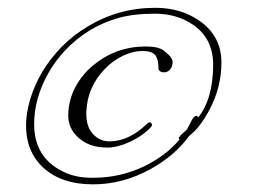

<svg xmlns="http://www.w3.org/2000/svg" viewBox="-20 -425 660 497"><path d="M47.4 -99.6Q47.4 -131.8 58.3 -168.5Q69.3 -205.1 89.8 -239.5Q110.4 -273.9 139.9 -304Q169.4 -334 207 -356.4Q287.1 -404.8 382.3 -404.8Q449.7 -404.8 498.5 -369.6Q553.2 -330.1 553.2 -263.2Q553.2 -200.2 522.9 -142.1Q498 -94.7 469.7 -73.2Q433.1 -22.5 369.6 12.7Q297.9 52.2 221.2 52.2Q137.7 52.2 90.8 7.8Q47.4 -33.2 47.4 -99.6ZM492.7 -120.6Q531.7 -168.9 531.7 -257.8Q531.7 -323.7 481.9 -359.4Q439 -389.6 381.6 -389.6Q324.2 -389.6 283.7 -377.7Q243.2 -365.7 209.7 -344.7Q176.3 -323.7 149.9 -295.9Q123.5 -268.1 105.5 -236.3Q68.4 -170.9 68.4 -103.5Q68.4 -13.2 150.4 22.5Q179.2 35.2 219 35.2Q258.8 35.2 292 27.1Q325.2 19 353.5 5.4Q409.7 -22 444.8 -64Q443.8 -64 442.9 -65.9Q441.9 -67.9 443.8 -69.8Q445.8 -71.8 446.8 -74.2L463.4 -89.4L472.7 -106.4Q480 -122.6 485.8 -124.5Q491.7 -126.5 492.7 -120.6ZM405.3 -237.8Q390.1 -237.8 390.1 -250Q390.1 -272 381.6 -282.5Q373 -293 348.6 -293Q324.2 -293 298.6 -280.8Q272.9 -268.6 252.4 -247.6Q206.5 -200.7 203.6 -137.7Q201.7 -99.1 219.7 -79.1Q237.8 -59.1 262.7 -59.1Q313 -59.1 358.9 -103Q364.3 -108.4 367.2 -108.4Q370.1 -108.4 371.8 -106.2Q373.5 -104 373.5 -101.1Q373.5 -98.1 364.3 -89.4Q355 -80.6 341.6 -71.8Q328.1 -63 313.5 -56.6Q282.7 -43 259 -43Q235.4 -43 217.3 -48.8Q199.2 -54.7 185.5 -66.4Q154.8 -91.8 156.7 -131.1Q158.7 -170.4 176.3 -201.9Q193.8 -233.4 221.7 -256.3Q280.3 -304.7 357.9 -304.7Q390.1 -304.7 404.3 -293.9Q426.8 -276.4 426.8 -264.6Q426.8 -252.9 420.4 -245.4Q414.1 -237.8 405.3 -237.8Z"/></svg>

Font: Pinyon Script
Style: Regular
Weight: 400
Designer: Nicole Fally
Foundry: Nicole Fally
Version: Version 1.005